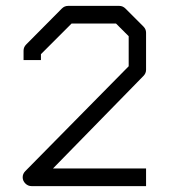

<svg xmlns="http://www.w3.org/2000/svg" viewBox="-20 -680 580 652"><path d="M119 -476H60V-508Q60 -520 69 -529L190 -651Q199 -660 211 -660H385Q397 -660 406 -651L467 -590Q476 -581 476 -569V-443Q476 -431 467 -422L160 -108H476V-48H87Q75 -48 66 -57Q57 -66 57 -78Q57 -90 66 -99L417 -455V-557L374 -600H223L119 -496Z"/></svg>

Font: ibm3270
Style: Regular
Weight: 400
Monospace: yes
Version: Version 2.0.3